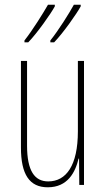

<svg xmlns="http://www.w3.org/2000/svg" viewBox="-20 -786 448 816"><path d="M323 -759V-766H294C275 -731 228 -656 194 -614V-606H210C248 -645 307 -729 323 -759ZM213 -759V-766H184C164 -731 120 -660 84 -614V-606H100C138 -645 197 -729 213 -759ZM337 -527H311V-228C311 -82 261 -15 185 -15C127 -15 95 -60 95 -167V-527H69V-159C69 -45 105 10 183 10C268 10 300 -54 314 -112H316L317 0H337Z"/></svg>

Font: Noto Sans Myanmar ExtraCondensed Thin
Style: Regular
Weight: 100
Width: 2
Designer: Monotype Design Team
Foundry: Monotype Imaging Inc.
Version: Version 2.107